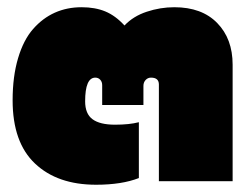

<svg xmlns="http://www.w3.org/2000/svg" viewBox="-20 -504 702 534"><path d="M247.1 9.8Q139.6 9.8 77.4 -49.1Q15.1 -107.9 15.1 -225.1Q15.1 -291.5 30.3 -342.3Q45.4 -393.1 72 -423.3Q98.6 -453.6 132.6 -468.8Q166.5 -483.9 207 -483.9Q244.6 -483.9 272.9 -472.2Q301.3 -460.4 326.2 -433.1Q350.6 -459 388.2 -471.4Q425.8 -483.9 464.8 -483.9Q541.5 -483.9 584.2 -439.9Q627 -396 627 -324.2V0H421.9V-269Q421.9 -288.1 399.9 -288.1Q391.1 -288.1 385 -281.5Q378.9 -274.9 378.9 -265.1V-211.9H264.2V-267.1Q264.2 -276.4 258.8 -282.2Q253.4 -288.1 245.1 -288.1Q216.8 -288.1 216.8 -222.2Q216.8 -187.5 237.3 -172.4Q257.8 -157.2 299.8 -157.2Q339.8 -157.2 366.2 -164.1V-8.8Q318.8 9.8 247.1 9.8Z"/></svg>

Font: Kanit Black
Style: Regular
Weight: 900
Designer: Katatrad Team
Foundry: CadsonDemak
Version: Version 1.000;PS 001.000;hotconv 1.0.88;makeotf.lib2.5.64775